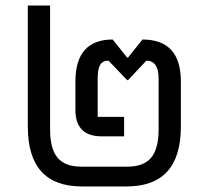

<svg xmlns="http://www.w3.org/2000/svg" viewBox="-20 -670 746 690"><path d="M274 0Q80 0 80 -215V-650H160V-205Q160 -135 187 -103Q214 -71 273 -71H437Q496 -71 523 -103Q550 -135 550 -205V-388Q550 -452 506 -452L440 -382H437L370 -452Q349 -452 340 -437Q331 -422 331 -388V-250H426V-180H346Q251 -180 251 -275V-377Q251 -528 385 -528L437 -463H440L492 -528Q630 -528 630 -377V-215Q630 0 435 0Z"/></svg>

Font: Anuphan
Style: Regular
Weight: 400
Designer: Mike Abbink, Paul van der Laan, Pieter van Rosmalen, Mint Tantisuwanna
Foundry: Bold Monday; Cadson Demak
Version: Version 3.002;hotconv 1.0.109;makeotfexe 2.5.65596